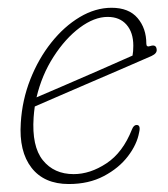

<svg xmlns="http://www.w3.org/2000/svg" viewBox="-20 -466 432 494"><path d="M338 -125.5Q332.5 -94.5 309.2 -64Q286 -33.5 247.2 -13Q208.5 7.5 157 7.5Q93.5 7.5 61 -34.5Q28.5 -76.5 33.5 -150Q37 -208.5 58 -261.8Q79 -315 112 -356.5Q145 -398 185.2 -422Q225.5 -446 267 -446Q311.5 -446 334 -419.5Q356.5 -393 356.5 -353.5Q356.5 -344 366.5 -347.5Q381.5 -352.5 383 -339.5Q385 -329 370 -322Q336 -307 291.8 -288Q247.5 -269 203 -249.8Q158.5 -230.5 122.5 -215Q86.5 -199.5 69.5 -192Q67.5 -178 66.5 -164Q61.5 -89.5 90.2 -53.8Q119 -18 169.5 -18Q212 -18 254 -45.8Q296 -73.5 319.5 -133Q324 -144.5 331.5 -144.5Q342.5 -144.5 338 -125.5ZM257 -422.5Q222.5 -422.5 185.2 -394.8Q148 -367 117.8 -320Q87.5 -273 74 -215.5Q98.5 -226 141.5 -244.5Q184.5 -263 233 -284.2Q281.5 -305.5 321 -323Q323 -333 323 -348.5Q323 -382.5 305.5 -402.5Q288 -422.5 257 -422.5Z"/></svg>

Font: Fraunces 72pt S100 Thin
Style: Italic
Weight: 100
Italic angle: -16°
Version: Version 1.000; ttfautohint (v1.8.3)